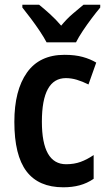

<svg xmlns="http://www.w3.org/2000/svg" viewBox="-20 -786 455 816"><path d="M249 10Q144 10 92.5 -58Q41 -126 41 -268Q41 -402 94.5 -477.5Q148 -553 254 -553Q299 -553 331.5 -544Q364 -535 389 -520L356 -427Q330 -440 306.5 -447Q283 -454 260 -454Q158 -454 158 -269Q158 -88 261 -88Q295 -88 322.5 -98Q350 -108 378 -127V-26Q350 -7 318.5 1.5Q287 10 249 10ZM178 -606Q167 -627 149 -654Q131 -681 111 -707.5Q91 -734 75 -754V-766H146Q166 -750 191.5 -727Q217 -704 240 -677Q264 -706 288 -726.5Q312 -747 335 -766H406V-754Q390 -735 370 -708.5Q350 -682 332 -655Q314 -628 303 -606Z"/></svg>

Font: Noto Sans Kannada Condensed SemiBold
Style: Regular
Weight: 600
Width: 3
Designer: Jelle Bosma - Monotype Design Team
Foundry: Monotype Imaging Inc.
Version: Version 2.005; ttfautohint (v1.8.4.7-5d5b)